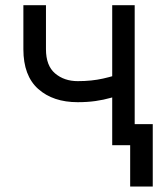

<svg xmlns="http://www.w3.org/2000/svg" viewBox="-20 -549 610 726"><path d="M273.9 -162.6Q180.7 -162.6 124.5 -212.6Q68.4 -262.7 68.4 -362.8V-529.3H153.8V-362.8Q153.8 -300.8 188.2 -271.5Q222.7 -242.2 273.9 -242.2Q326.7 -242.2 369.9 -252Q413.1 -261.7 456.5 -277.3V-197.8Q428.2 -187.5 400.1 -179.4Q372.1 -171.4 341.3 -167Q310.5 -162.6 273.9 -162.6ZM404.3 0V-529.3H489.3V0ZM472.2 156.2V0H436V-79.6H557.6V156.2Z"/></svg>

Font: Inter 24pt
Style: Regular
Weight: 400
Designer: Rasmus Andersson
Foundry: rsms
Version: Version 4.001;git-66647c0bb